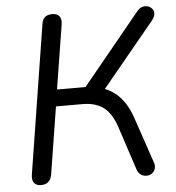

<svg xmlns="http://www.w3.org/2000/svg" viewBox="-52 -760 745 815"><g transform="rotate(-5 320.5 -352.5)"><path d="M90.2 6.9Q70.3 6.9 60.9 -5.2Q51.5 -17.3 54.9 -39.7L155.8 -675.1Q159.2 -695 170.4 -703.5Q181.5 -711.9 201.4 -711.9Q221.7 -711.9 230.9 -699.8Q240.1 -687.7 236.7 -665.3L192.9 -391.2H321L301.2 -375.2L561.2 -692.5Q571.9 -705.6 584.3 -709.2Q596.7 -712.9 607.9 -709.2Q619 -705.6 626.1 -696.9Q633.1 -688.1 632.4 -675.5Q631.6 -662.9 619.9 -648.2L383.5 -361.3L346.5 -387.7Q405.8 -380.9 446.2 -345Q486.5 -309 508.5 -244.6L575.3 -48.3Q581.1 -31.8 576.8 -19.5Q572.4 -7.1 562.2 -0.3Q552 6.5 539.4 6.4Q526.8 6.4 515.6 -1.1Q504.5 -8.6 499.1 -25.2L439.4 -206.7Q419.7 -268.3 385.2 -294.2Q350.7 -320.2 295.9 -320.2H182.2L136.8 -35Q133.4 -14 122 -3.6Q110.6 6.9 90.2 6.9Z"/></g></svg>

Font: Nunito ExtraLight
Style: Italic
Weight: 200
Italic angle: -9°
Designer: Vernon Adams
Foundry: Vernon Adams
Version: Version 3.602